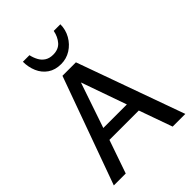

<svg xmlns="http://www.w3.org/2000/svg" viewBox="-234 -924 1032 1032"><g transform="rotate(-45 281.5 -408.0)"><path d="M9.7 0 231.2 -612H333.5L553.3 0H456.9L389.3 -189.8H166.1L100.3 0ZM188.1 -258.3H367.1L276 -516.5ZM134.1 -815.7H184Q189.4 -791.2 200.4 -771Q211.4 -750.7 230.2 -738.9Q248.9 -727.1 276.1 -727.1Q316.9 -727.1 339.2 -752.6Q361.4 -778.1 368.6 -815.7H419Q419 -774.5 398.8 -738.9Q378.6 -703.4 345 -682.2Q311.4 -661.1 271.1 -661.1Q226.2 -661.1 195.5 -682.2Q164.7 -703.4 149.4 -738.9Q134.1 -774.5 134.1 -815.7Z"/></g></svg>

Font: Ancizar Sans Thin
Style: Regular
Weight: 100
Designer: Cesar Puertas, Viviana Monsalve, Julian Moncada, Julian Prieto, Jose Castro, Mariel Hernandez, Felipe Aragon, Sara Alarc
Version: Version 8.100